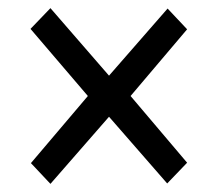

<svg xmlns="http://www.w3.org/2000/svg" viewBox="-20 -537 536 472"><path d="M104 -85 56 -136 196 -301 55 -466 104 -517 248 -351 392 -516 440 -465 301 -301 440 -137 391 -86 248 -250Z"/></svg>

Font: Georama SemiExpanded
Style: Regular
Weight: 400
Width: 6
Designer: Jean-Baptiste Levee
Foundry: Production Type
Version: Version 1.001